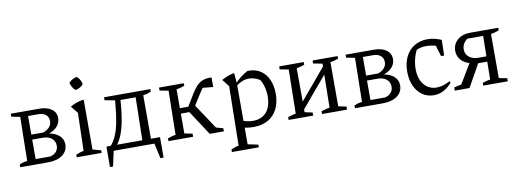

<svg xmlns="http://www.w3.org/2000/svg" viewBox="-67 -1110 4612 1709"><g transform="rotate(-10 2239.0 -255.5)"><path d="M35 0V-25Q45 -30 62.5 -36Q80 -42 106 -44L113 -442L35 -457V-484H291Q361 -484 402.5 -454.5Q444 -425 444 -373Q444 -331 416 -299Q388 -267 340 -252Q398 -241 432 -210Q466 -179 466 -132Q466 -71 417.5 -35.5Q369 0 285 0ZM183 -16 153 -48H315Q352 -57 370.5 -79.5Q389 -102 389 -133Q389 -175 358.5 -199.5Q328 -224 279 -224H176V-269H292Q368 -298 368 -359Q368 -396 343 -416.5Q318 -437 276 -437H153L183 -468Z M546 0V-23Q561 -30 578.5 -36Q596 -42 616 -46L625 -388L573 -453Q601 -470 631.5 -480.5Q662 -491 696 -495V-44L771 -24V0ZM671 -705Q686 -691 697.5 -671.5Q709 -652 711 -632Q699 -617 679 -605.5Q659 -594 640 -592Q624 -605 612.5 -624.5Q601 -644 597 -664Q611 -680 630.5 -691Q650 -702 671 -705Z M896 -22 853 -38Q887 -73 909.5 -123.5Q932 -174 945.5 -243.5Q959 -313 967 -406L970 -440L878 -457V-484H1297V-461Q1282 -454 1265 -449Q1248 -444 1225 -441V-36H1147L1155 -435H1018Q1010 -318 994 -238.5Q978 -159 954.5 -108Q931 -57 896 -22ZM822 137 823 -48H1307V137H1278L1248 0H880L850 137Z M1375 0V-25Q1391 -30 1409.5 -36Q1428 -42 1447 -44L1454 -442L1375 -457V-484H1599V-461Q1566 -448 1526 -441V-43L1598 -28V0ZM1492 -222V-271H1634V-222ZM1748 0 1588 -245 1650 -290 1826 -25 1804 -48 1876 -28V0ZM1639 -230 1586 -245 1672 -386Q1692 -419 1714.5 -442.5Q1737 -466 1765.5 -479Q1794 -492 1833 -492Q1838 -492 1842 -492Q1846 -492 1851 -491V-405L1741 -416L1782 -438Q1768 -429 1753 -408.5Q1738 -388 1723 -364Z M2144 8Q2112 8 2075.5 2Q2039 -4 2000 -17L2018 -75Q2057 -61 2089.5 -54Q2122 -47 2148 -47Q2227 -47 2270.5 -97.5Q2314 -148 2314 -240Q2314 -290 2301 -333.5Q2288 -377 2261 -414L2308 -369Q2242 -424 2174 -424Q2116 -424 2056 -377V-400Q2084 -430 2113 -452.5Q2142 -475 2174 -492Q2178 -493 2182 -493Q2186 -493 2188 -493Q2251 -493 2296 -462Q2341 -431 2365 -376Q2389 -321 2389 -251Q2389 -170 2359 -111.5Q2329 -53 2274 -22.5Q2219 8 2144 8ZM1914 194V171Q1928 165 1943.5 158.5Q1959 152 1983 148L1992 -388L1941 -453Q1970 -469 1998 -480Q2026 -491 2056 -495L2064 -396V150L2158 170V194Z M2578 -27 2575 -94 2881 -458V-387ZM2461 0V-25Q2478 -30 2495 -35.5Q2512 -41 2533 -44L2540 -442L2461 -457V-484H2683V-460Q2666 -454 2649 -449Q2632 -444 2612 -441L2613 -43L2683 -28V0ZM2763 0V-25Q2781 -31 2801 -36.5Q2821 -42 2839 -44L2845 -441L2763 -457V-484H2989V-461Q2958 -448 2917 -441V-43L2989 -28V0Z M3061 0V-25Q3071 -30 3088.5 -36Q3106 -42 3132 -44L3139 -442L3061 -457V-484H3317Q3387 -484 3428.5 -454.5Q3470 -425 3470 -373Q3470 -331 3442 -299Q3414 -267 3366 -252Q3424 -241 3458 -210Q3492 -179 3492 -132Q3492 -71 3443.5 -35.5Q3395 0 3311 0ZM3209 -16 3179 -48H3341Q3378 -57 3396.5 -79.5Q3415 -102 3415 -133Q3415 -175 3384.5 -199.5Q3354 -224 3305 -224H3202V-269H3318Q3394 -298 3394 -359Q3394 -396 3369 -416.5Q3344 -437 3302 -437H3179L3209 -468Z M3773 8Q3715 8 3670 -23.5Q3625 -55 3600 -110.5Q3575 -166 3575 -238Q3575 -317 3603.5 -374Q3632 -431 3683 -462Q3734 -493 3799 -493Q3832 -493 3864 -486Q3896 -479 3927 -465L3913 -405Q3851 -435 3776 -435Q3748 -435 3720 -427Q3692 -419 3667 -404L3701 -432Q3678 -392 3665.5 -344.5Q3653 -297 3653 -249Q3653 -188 3673 -145Q3693 -102 3728.5 -78.5Q3764 -55 3810 -55Q3838 -55 3868.5 -64Q3899 -73 3932 -91L3938 -76Q3866 8 3773 8ZM3896 -324 3854 -465H3927L3924 -324Z M4220 0V-25Q4240 -32 4257 -36.5Q4274 -41 4290 -43L4296 -436H4138L4170 -448Q4142 -431 4123.5 -406.5Q4105 -382 4105 -346Q4105 -317 4120.5 -295.5Q4136 -274 4162 -263Q4188 -252 4218 -252H4334V-204H4204L4168 -213Q4126 -218 4094.5 -236Q4063 -254 4045.5 -283Q4028 -312 4028 -348Q4028 -407 4071.5 -445.5Q4115 -484 4190 -484H4441V-460Q4426 -455 4408 -449.5Q4390 -444 4368 -441V-42L4442 -28V0ZM3963 0V-29L4062 -51L4013 -17L4149 -243L4215 -212L4096 0Z"/></g></svg>

Font: Piazzolla 24pt
Style: Regular
Weight: 400
Designer: Juan Pablo del Peral
Foundry: Huerta Tipografica
Version: Version 2.005